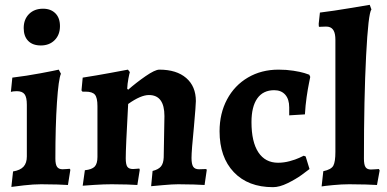

<svg xmlns="http://www.w3.org/2000/svg" viewBox="-20 -762 1600 794"><path d="M78 -646Q78 -682 100 -704Q122 -726 158 -726Q190 -726 209 -707Q228 -688 228 -654Q228 -618 206 -596Q184 -574 149 -574Q115 -574 96.5 -593Q78 -612 78 -646ZM91 -115V-329Q91 -360 81.5 -372.5Q72 -385 49 -385Q41 -385 34 -384Q27 -383 25 -382L31 -441Q89 -448 147.5 -459Q206 -470 223 -474L232 -457Q222 -435 215.5 -338Q209 -241 209 -106Q209 -82 216 -72Q223 -62 239 -62Q248 -62 256.5 -63Q265 -64 268 -64L271 -60L261 3Q249 2 217 1Q185 0 150 0Q119 0 79 4.5Q39 9 27 11L34 -53Q64 -58 77.5 -73Q91 -88 91 -115Z M657 -111 660 -282Q660 -369 596 -369Q562 -369 510 -332Q500 -150 500 -108Q500 -82 506.5 -72.5Q513 -63 530 -63Q537 -63 545 -64Q553 -65 556 -65L558 -60L548 3Q537 2 506 1Q475 0 442 0Q410 0 371.5 2.5Q333 5 322 6L331 -58Q360 -61 371.5 -73Q383 -85 383 -113V-323Q383 -358 372.5 -370.5Q362 -383 334 -383H321L317 -388L322 -441Q380 -450 436.5 -460.5Q493 -471 509 -474L517 -464Q515 -458 511 -437Q507 -416 506 -395L510 -391Q543 -420 582 -447Q621 -474 639 -474Q710 -474 750 -439.5Q790 -405 790 -344Q790 -328 782 -238Q772 -138 772 -109Q772 -83 779 -72.5Q786 -62 803 -62L833 -63L835 -59L826 3Q814 2 782 1Q750 0 717 0Q693 0 655 3.5Q617 7 605 8L611 -55Q635 -61 645.5 -73.5Q656 -86 657 -111Z M1109 12Q1006 12 947 -50Q888 -112 888 -219Q888 -293 919 -351Q950 -409 1005.5 -441.5Q1061 -474 1132 -474Q1165 -474 1193.5 -469.5Q1222 -465 1238.5 -460Q1255 -455 1259 -453L1263 -444Q1262 -438 1257.5 -416.5Q1253 -395 1248 -360.5Q1243 -326 1241 -289L1176 -285V-318Q1176 -352 1159.5 -370.5Q1143 -389 1114 -389Q1068 -389 1044 -355Q1020 -321 1020 -257Q1020 -175 1048.5 -132Q1077 -89 1130 -89Q1154 -89 1178 -95.5Q1202 -102 1217 -109Q1232 -116 1236 -118L1244 -115L1260 -63Q1253 -57 1228 -39Q1203 -21 1169.5 -4.5Q1136 12 1109 12Z M1367 -134V-597Q1367 -622 1360 -635Q1353 -648 1339 -651Q1335 -652 1326 -652L1299 -651Q1298 -655 1298 -664L1303 -710Q1360 -717 1425 -728Q1490 -739 1509 -742L1516 -723Q1503 -707 1494 -531.5Q1485 -356 1485 -106Q1485 -81 1491.5 -71Q1498 -61 1514 -61Q1523 -61 1533 -62Q1543 -63 1547 -63L1550 -57L1539 3Q1527 2 1493 1Q1459 0 1424 0Q1393 0 1357 3.5Q1321 7 1310 9L1317 -54Q1350 -61 1358.5 -77Q1367 -93 1367 -134Z"/></svg>

Font: Sahitya
Style: Bold
Weight: 700
Designer: Juan Pablo del Peral
Foundry: Juan Pablo del Peral (http://www.huertatipografica.com)
Version: Version 1.001;PS 001.000;hotconv 1.0.70;makeotf.lib2.5.58329